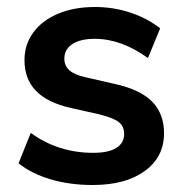

<svg xmlns="http://www.w3.org/2000/svg" viewBox="-20 -521 525 549"><path d="M33 -54 68 -141Q146 -84 247 -84Q290 -84 312.5 -98Q335 -112 335 -138Q335 -160 319.5 -172Q304 -184 264 -194L184 -212Q116 -227 83 -261Q50 -295 50 -349Q50 -394 75.5 -428.5Q101 -463 146.5 -482Q192 -501 252 -501Q304 -501 352.5 -485Q401 -469 438 -440L403 -355Q327 -410 251 -410Q210 -410 187 -395Q164 -380 164 -353Q164 -333 178.5 -320Q193 -307 225 -300L308 -281Q381 -265 415 -230.5Q449 -196 449 -140Q449 -72 394 -32Q339 8 245 8Q180 8 125.5 -8Q71 -24 33 -54Z"/></svg>

Font: wassup Sans
Style: Bold
Weight: 700
Version: Version 2.001